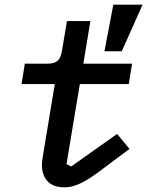

<svg xmlns="http://www.w3.org/2000/svg" viewBox="-20 -788 640 820"><path d="M500 -569H426L464 -768H589ZM255 12Q207 12 183 -14Q159 -40 159 -85Q159 -94 161 -106.5Q163 -119 165 -133L214 -429H72L86 -516H182Q211 -516 225 -527.5Q239 -539 244 -568L266 -698H366L336 -516H544L530 -429H321L264 -87L284 -77L480 -216L533 -152L442 -84Q408 -58 382.5 -40Q357 -22 335 -10.5Q313 1 294 6.5Q275 12 255 12Z"/></svg>

Font: IBM Plex Mono Medium
Style: Italic
Weight: 500
Italic angle: -9°
Monospace: yes
Designer: Mike Abbink, Paul van der Laan, Pieter van Rosmalen
Foundry: Bold Monday
Version: Version 2.3